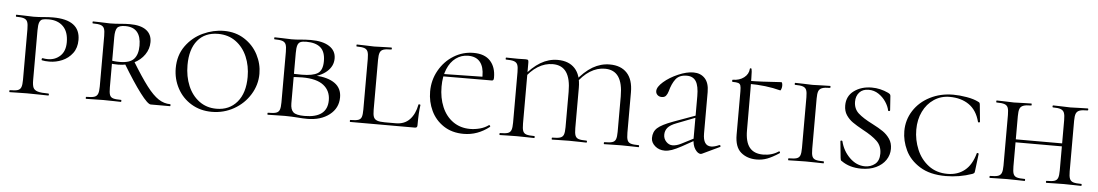

<svg xmlns="http://www.w3.org/2000/svg" viewBox="-33 -838 6612 1156"><g transform="rotate(5 3273.0 -260.0)"><path d="M269 -12Q272 -12 272 -6Q272 0 269 0Q233 0 214 -1L140 -2L81 -1Q64 0 35 0Q33 0 33 -6Q33 -12 35 -12Q68 -12 83 -17Q98 -22 103.5 -36.5Q109 -51 109 -81V-387Q109 -417 103.5 -431Q98 -445 82.5 -450.5Q67 -456 35 -456Q33 -456 33 -462Q33 -468 35 -468L80 -467Q118 -465 139 -465Q156 -465 171.5 -466Q187 -467 198 -468Q230 -471 256 -471Q421 -471 421 -349Q421 -301 396.5 -268.5Q372 -236 334.5 -220Q297 -204 257 -204Q230 -204 213 -208Q210 -208 210 -213Q210 -221 216 -221Q231 -218 247 -218Q291 -218 321.5 -246.5Q352 -275 352 -329Q352 -392 319.5 -424.5Q287 -457 232 -457Q206 -457 194 -453Q182 -449 176 -434Q170 -419 170 -385V-85Q170 -53 177 -38.5Q184 -24 204.5 -18Q225 -12 269 -12Z M708 0Q680 0 665 -1L602 -2L543 -1Q526 0 497 0Q495 0 495 -6Q495 -12 497 -12Q530 -12 545.5 -17Q561 -22 567 -36.5Q573 -51 573 -81V-387Q573 -417 567.5 -431Q562 -445 546.5 -450.5Q531 -456 498 -456Q496 -456 496 -462Q496 -468 498 -468L544 -467Q580 -465 602 -465Q620 -465 635.5 -466Q651 -467 662 -468Q694 -471 721 -471Q786 -471 820 -446Q854 -421 854 -374Q854 -333 830 -298Q806 -263 764 -242.5Q722 -222 672 -222Q640 -222 617 -226L616 -246Q641 -239 679 -239Q741 -239 765.5 -266.5Q790 -294 790 -347Q790 -457 695 -457Q657 -457 645.5 -441Q634 -425 634 -385V-81Q634 -50 639 -36Q644 -22 659 -17Q674 -12 708 -12Q710 -12 710 -6Q710 0 708 0ZM1005 0H888Q870 0 823 -62Q776 -124 711 -232L764 -253Q822 -158 861 -107Q900 -56 933.5 -34Q967 -12 1005 -12Q1007 -12 1007 -6Q1007 0 1005 0Z M1019 -231Q1019 -309 1059.5 -365.5Q1100 -422 1162.5 -451Q1225 -480 1290 -480Q1360 -480 1413.5 -445.5Q1467 -411 1495.5 -356Q1524 -301 1524 -241Q1524 -174 1488 -115.5Q1452 -57 1391 -22.5Q1330 12 1258 12Q1188 12 1133.5 -21Q1079 -54 1049 -110Q1019 -166 1019 -231ZM1455 -216Q1455 -283 1431.5 -338Q1408 -393 1363 -426Q1318 -459 1256 -459Q1176 -459 1132 -405.5Q1088 -352 1088 -256Q1088 -187 1111.5 -131Q1135 -75 1179.5 -42Q1224 -9 1284 -9Q1362 -9 1408.5 -64Q1455 -119 1455 -216Z M2020 -142Q2020 -77 1968 -36.5Q1916 4 1834 4Q1808 4 1773 1Q1759 0 1740 -1Q1721 -2 1699 -2L1641 -1Q1624 0 1595 0Q1593 0 1593 -6Q1593 -12 1595 -12Q1629 -12 1644.5 -17Q1660 -22 1665.5 -36.5Q1671 -51 1671 -81V-387Q1671 -417 1665.5 -431Q1660 -445 1644.5 -450.5Q1629 -456 1596 -456Q1594 -456 1594 -462Q1594 -468 1596 -468L1641 -467Q1679 -465 1699 -465Q1726 -465 1754 -468Q1764 -469 1782.5 -470Q1801 -471 1815 -471Q1887 -471 1927 -445Q1967 -419 1967 -372Q1967 -326 1929.5 -293Q1892 -260 1831 -250L1861 -260Q1937 -256 1978.5 -226.5Q2020 -197 2020 -142ZM1731 -385V-256L1706 -261Q1733 -258 1778 -258Q1844 -258 1874 -276.5Q1904 -295 1904 -351Q1904 -407 1875 -432.5Q1846 -458 1789 -458Q1765 -458 1753 -452.5Q1741 -447 1736 -431.5Q1731 -416 1731 -385ZM1954 -119Q1954 -176 1912 -209Q1870 -242 1783 -242Q1737 -242 1706 -236L1731 -244V-81Q1731 -43 1748.5 -27.5Q1766 -12 1816 -12Q1954 -12 1954 -119Z M2301 -16H2368Q2420 -16 2451.5 -49Q2483 -82 2494 -140Q2494 -142 2498 -142Q2501 -142 2503.5 -141Q2506 -140 2506 -138Q2499 -92 2499 -15Q2499 -7 2495.5 -3.5Q2492 0 2484 0H2093Q2091 0 2091 -6Q2091 -12 2093 -12Q2126 -12 2141 -17Q2156 -22 2161 -36.5Q2166 -51 2166 -81V-387Q2166 -417 2160.5 -431Q2155 -445 2140 -450.5Q2125 -456 2093 -456Q2091 -456 2091 -462Q2091 -468 2093 -468L2138 -467Q2176 -465 2197 -465Q2222 -465 2260 -467L2302 -468Q2305 -468 2305 -462Q2305 -456 2302 -456Q2269 -456 2254 -450.5Q2239 -445 2233.5 -430.5Q2228 -416 2228 -386V-85Q2228 -56 2233.5 -42Q2239 -28 2254.5 -22Q2270 -16 2301 -16Z M2557 -225Q2557 -294 2590 -352.5Q2623 -411 2678 -445Q2733 -479 2798 -479Q2865 -479 2899 -442Q2933 -405 2933 -342Q2933 -332 2930.5 -327.5Q2928 -323 2921 -323H2862Q2863 -331 2863 -345Q2863 -400 2839 -429.5Q2815 -459 2767 -459Q2726 -459 2693 -435Q2660 -411 2641.5 -366Q2623 -321 2623 -260Q2623 -192 2646 -137.5Q2669 -83 2713 -52Q2757 -21 2816 -21Q2845 -21 2875 -29Q2905 -37 2928 -54H2929Q2932 -54 2934.5 -50.5Q2937 -47 2935 -44Q2864 12 2780 12Q2709 12 2658.5 -21.5Q2608 -55 2582.5 -109Q2557 -163 2557 -225ZM2602 -336 2881 -341V-323L2603 -322Z M3628 -12Q3661 -12 3676.5 -17Q3692 -22 3697.5 -36.5Q3703 -51 3703 -81V-295Q3703 -375 3676 -414Q3649 -453 3594 -453Q3547 -453 3504 -426Q3461 -399 3426 -348L3418 -360Q3469 -424 3518 -452.5Q3567 -481 3621 -481Q3688 -481 3725 -441.5Q3762 -402 3762 -325V-81Q3762 -50 3767.5 -36Q3773 -22 3788 -17Q3803 -12 3837 -12Q3839 -12 3839 -6Q3839 0 3837 0Q3810 0 3795 -1L3732 -2L3671 -1Q3655 0 3628 0Q3626 0 3626 -6Q3626 -12 3628 -12ZM3313 -12Q3346 -12 3361.5 -17Q3377 -22 3382.5 -36.5Q3388 -51 3388 -81V-295Q3388 -375 3361 -414Q3334 -453 3279 -453Q3232 -453 3189 -426.5Q3146 -400 3110 -348L3103 -360Q3154 -423 3203 -452Q3252 -481 3306 -481Q3373 -481 3410 -441.5Q3447 -402 3447 -325V-81Q3447 -51 3452.5 -36.5Q3458 -22 3473 -17Q3488 -12 3521 -12Q3524 -12 3524 -6Q3524 0 3521 0Q3495 0 3480 -1L3416 -2L3355 -1Q3340 0 3313 0Q3311 0 3311 -6Q3311 -12 3313 -12ZM2998 -12Q3030 -12 3045 -17Q3060 -22 3065.5 -36.5Q3071 -51 3071 -81V-387Q3071 -417 3065.5 -431Q3060 -445 3044 -450.5Q3028 -456 2995 -456Q2993 -456 2993 -462Q2993 -468 2995 -468L3068 -467L3112 -468Q3125 -468 3128 -464.5Q3131 -461 3131 -449V-81Q3131 -50 3136.5 -36Q3142 -22 3157 -17Q3172 -12 3206 -12Q3208 -12 3208 -6Q3208 0 3206 0Q3179 0 3164 -1L3100 -2L3040 -1Q3024 0 2998 0Q2995 0 2995 -6Q2995 -12 2998 -12Z M4213 8Q4195 8 4178.5 -16.5Q4162 -41 4162 -83V-337Q4162 -398 4144.5 -426Q4127 -454 4089 -454Q4043 -454 4021.5 -425.5Q4000 -397 3988 -351Q3983 -334 3974.5 -323.5Q3966 -313 3949 -313Q3933 -313 3923 -322.5Q3913 -332 3913 -346Q3913 -371 3948.5 -402Q3984 -433 4035 -455Q4086 -477 4127 -477Q4170 -477 4196 -449.5Q4222 -422 4222 -367V-117Q4222 -42 4271 -42Q4291 -42 4320 -55H4322Q4326 -55 4327.5 -50.5Q4329 -46 4325 -44L4220 6Q4216 8 4213 8ZM3912 -62Q3912 -100 3937 -123Q3962 -146 4030 -171L4173 -223L4175 -211L4051 -163Q4014 -149 3999 -131Q3984 -113 3984 -88Q3984 -64 4000.5 -46.5Q4017 -29 4039 -29Q4063 -29 4092 -44L4182 -90L4184 -77L4096 -28Q4061 -9 4038 -1Q4015 7 3995 7Q3960 7 3936 -14Q3912 -35 3912 -62Z M4418 -126V-388Q4418 -413 4414.5 -423.5Q4411 -434 4400.5 -437.5Q4390 -441 4366 -441Q4363 -441 4363 -447.5Q4363 -454 4366 -454Q4406 -454 4433.5 -475Q4461 -496 4463 -529Q4463 -532 4470 -532Q4474 -532 4475.5 -512Q4477 -492 4477.5 -400.5Q4478 -309 4478 -158Q4478 -88 4505 -54.5Q4532 -21 4587 -21Q4640 -21 4680 -48L4682 -49Q4685 -49 4687 -44.5Q4689 -40 4686 -38Q4645 -11 4614.5 0.5Q4584 12 4550 12Q4493 12 4455.5 -20Q4418 -52 4418 -126ZM4462 -438V-456Q4531 -456 4659 -465Q4662 -465 4664 -459Q4666 -453 4666 -443Q4666 -434 4662.5 -424Q4659 -414 4656 -415Q4569 -438 4462 -438Z M4954 -12Q4956 -12 4956 -6Q4956 0 4954 0Q4926 0 4910 -1L4847 -2L4788 -1Q4771 0 4742 0Q4740 0 4740 -6Q4740 -12 4742 -12Q4776 -12 4791 -17Q4806 -22 4811.5 -36Q4817 -50 4817 -81V-387Q4817 -417 4811.5 -431Q4806 -445 4790.5 -450.5Q4775 -456 4742 -456Q4740 -456 4740 -462Q4740 -468 4742 -468L4788 -467Q4824 -465 4847 -465Q4873 -465 4911 -467L4954 -468Q4956 -468 4956 -462Q4956 -456 4954 -456Q4922 -456 4906 -450Q4890 -444 4884.5 -429.5Q4879 -415 4879 -385V-81Q4879 -50 4884.5 -36Q4890 -22 4905 -17Q4920 -12 4954 -12Z M5227 -262Q5268 -241 5292.5 -224Q5317 -207 5334 -182Q5351 -157 5351 -122Q5351 -85 5330.5 -54.5Q5310 -24 5272 -6Q5234 12 5183 12Q5112 12 5063 -23Q5058 -25 5056.5 -29Q5055 -33 5054 -42L5044 -141Q5043 -145 5048.5 -146Q5054 -147 5056 -143Q5070 -85 5111.5 -44.5Q5153 -4 5204 -4Q5239 -4 5264.5 -24.5Q5290 -45 5290 -88Q5290 -134 5260 -163Q5230 -192 5173 -222Q5133 -244 5109.5 -260.5Q5086 -277 5070 -301Q5054 -325 5054 -359Q5054 -416 5098 -448Q5142 -480 5205 -480Q5256 -480 5305 -457Q5314 -452 5316.5 -449Q5319 -446 5320 -440L5326 -353Q5326 -349 5320.5 -348Q5315 -347 5314 -351Q5309 -376 5291.5 -402.5Q5274 -429 5247 -447Q5220 -465 5187 -465Q5151 -465 5131 -443Q5111 -421 5111 -387Q5111 -344 5140 -317.5Q5169 -291 5227 -262Z M5849 -451Q5856 -448 5858 -445Q5860 -442 5861 -434L5871 -331Q5871 -328 5865.5 -327Q5860 -326 5859 -330Q5841 -399 5793.5 -432Q5746 -465 5676 -465Q5624 -465 5582 -437Q5540 -409 5516.5 -360.5Q5493 -312 5493 -251Q5493 -189 5517 -131.5Q5541 -74 5588.5 -38Q5636 -2 5703 -2Q5764 -2 5806.5 -36Q5849 -70 5868 -140Q5868 -143 5873 -143Q5875 -143 5877.5 -141.5Q5880 -140 5880 -139L5867 -33Q5866 -25 5864 -22Q5862 -19 5853 -15Q5776 12 5693 12Q5598 12 5537 -26Q5476 -64 5449 -121Q5422 -178 5422 -236Q5422 -304 5458 -360Q5494 -416 5557 -448Q5620 -480 5697 -480Q5735 -480 5778.5 -472.5Q5822 -465 5849 -451Z M6301 -456Q6298 -456 6298 -462Q6298 -468 6301 -468L6345 -467Q6381 -465 6406 -465Q6428 -465 6466 -467L6511 -468Q6514 -468 6514 -462Q6514 -456 6511 -456Q6478 -456 6462.5 -450.5Q6447 -445 6441 -431Q6435 -417 6435 -387V-81Q6435 -51 6441 -36.5Q6447 -22 6462.5 -17Q6478 -12 6511 -12Q6514 -12 6514 -6Q6514 0 6511 0Q6483 0 6466 -1L6406 -2L6345 -1Q6329 0 6301 0Q6298 0 6298 -6Q6298 -12 6301 -12Q6334 -12 6349 -17Q6364 -22 6369.5 -36.5Q6375 -51 6375 -81V-385Q6375 -415 6369.5 -429.5Q6364 -444 6348.5 -450Q6333 -456 6301 -456ZM6062 -245H6401V-227H6062ZM5960 -456Q5958 -456 5958 -462Q5958 -468 5960 -468L6005 -467Q6043 -465 6064 -465Q6089 -465 6127 -467L6170 -468Q6172 -468 6172 -462Q6172 -456 6170 -456Q6138 -456 6122 -450Q6106 -444 6100.5 -429.5Q6095 -415 6095 -385V-81Q6095 -50 6100.5 -36Q6106 -22 6121 -17Q6136 -12 6170 -12Q6172 -12 6172 -6Q6172 0 6170 0Q6142 0 6126 -1L6064 -2L6005 -1Q5988 0 5959 0Q5957 0 5957 -6Q5957 -12 5959 -12Q5992 -12 6007.5 -17Q6023 -22 6029 -36.5Q6035 -51 6035 -81V-387Q6035 -417 6029.5 -431Q6024 -445 6008.5 -450.5Q5993 -456 5960 -456Z"/></g></svg>

Font: Cormorant Unicase
Style: Regular
Weight: 400
Designer: Christian Thalmann (Catharsis Fonts)
Foundry: Catharsis Fonts
Version: Version 4.000